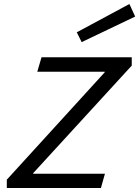

<svg xmlns="http://www.w3.org/2000/svg" viewBox="-20 -942 697 962"><path d="M14.1 0V-41.7L85.3 -71.4H505.8L485.6 0ZM146 -20.1 14.1 -41.7 527.1 -604.3 504.7 -552V-635.2L640.1 -613.3L122.7 -48.7L146 -101.4ZM166.8 -582.6 188 -655H640.1V-613.3L572 -582.6ZM364.7 -780.1 628.4 -921.9 657.2 -859.1 389.2 -731Z"/></svg>

Font: Intel One Mono Light
Style: Italic
Weight: 300
Italic angle: -16°
Monospace: yes
Designer: Fred Shallcrass
Foundry: Frere-Jones Type LLC
Version: Version 1.004